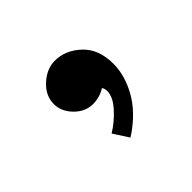

<svg xmlns="http://www.w3.org/2000/svg" viewBox="-73 -227 448 448"><g transform="rotate(-45 150.5 -3.0)"><path d="M114.7 85Q138.2 70.8 158 48.8Q177.7 26.9 177.7 7.8Q177.7 -0.5 173.8 -5.9Q154.8 5.9 132.8 5.9Q107.4 5.9 87.6 -14.2Q67.9 -34.2 67.9 -59.1Q67.9 -86.4 91.1 -107.7Q114.3 -128.9 141.1 -128.9Q175.8 -128.9 204.3 -102.3Q232.9 -75.7 232.9 -26.9Q232.9 10.7 211.4 49.6Q189.9 88.4 145 119.1Q142.1 120.1 139.2 123Z"/></g></svg>

Font: Trocchi
Style: Regular
Weight: 400
Designer: vernon adams
Version: Version 1.0; ttfautohint (v0.8) -l 6 -r 50 -G 100